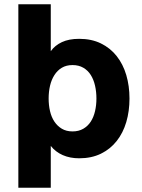

<svg xmlns="http://www.w3.org/2000/svg" viewBox="-20 -730 666 900"><path d="M66 150V-710H218V-490Q237 -517 270 -532.5Q303 -548 351 -548Q409 -548 453 -526.5Q497 -505 527 -467Q557 -429 572 -378Q587 -327 587 -268Q587 -209 572 -158Q557 -107 527 -69Q497 -31 453 -9.5Q409 12 351 12Q308 12 274 -3Q240 -18 218 -46V150ZM320 -114Q349 -114 370.5 -126.5Q392 -139 405.5 -160Q419 -181 425.5 -209Q432 -237 432 -268Q432 -300 425.5 -328.5Q419 -357 405.5 -378.5Q392 -400 370.5 -412.5Q349 -425 320 -425Q291 -425 270 -412.5Q249 -400 235 -378Q221 -356 214.5 -328Q208 -300 208 -268Q208 -237 214.5 -209Q221 -181 235 -160Q249 -139 270 -126.5Q291 -114 320 -114Z"/></svg>

Font: Geist
Style: Bold
Weight: 400
Designer: Basement.studio, Andrés Briganti, Mateo Zaragoza
Foundry: Basement.studio, Vercel, Andrés Briganti, Guido Ferreyra, Mateo Zaragoza
Version: Version 1.401